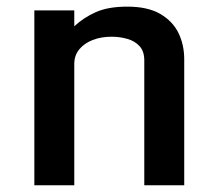

<svg xmlns="http://www.w3.org/2000/svg" viewBox="-20 -553 648 573"><path d="M82.5 -522H201.7V-474.6Q229.5 -500.5 266.1 -516.8Q302.7 -533.2 359.9 -533.2Q420.4 -533.2 457.8 -511.7Q495.1 -490.2 512.5 -454.8Q529.8 -419.4 529.8 -376V0H410.6V-373Q410.6 -399.9 396.5 -415.3Q382.3 -430.7 359.9 -437Q337.4 -443.4 313 -443.4Q281.7 -443.4 256.6 -433.6Q231.4 -423.8 216.6 -405.8Q201.7 -387.7 201.7 -362.3V0H82.5Z"/></svg>

Font: Monda SemiBold
Style: Regular
Weight: 600
Designer: Vernon Adams
Foundry: Vernon Adams
Version: Version 2.200